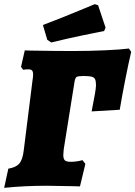

<svg xmlns="http://www.w3.org/2000/svg" viewBox="-37 -892 650 922"><path d="M3 -82Q40 -88 56 -107Q72 -126 77 -170L119 -505Q122 -523 122 -534Q122 -548 117 -553.5Q112 -559 100 -559Q86 -559 74 -557L64 -571L82 -650Q103 -650 114 -649Q234 -647 311 -647Q392 -647 468.5 -650.5Q545 -654 582 -659L593 -643Q580 -588 564.5 -509.5Q549 -431 538 -365L403 -357Q424 -461 424 -482Q424 -502 419.5 -511.5Q415 -521 402.5 -524Q390 -527 362 -527Q338 -527 331 -522.5Q324 -518 321 -500L269 -175Q267 -153 267 -148Q267 -129 274.5 -122Q282 -115 302 -115Q332 -115 359 -123L373 -105L347 3L307 2L186 0Q81 0 -17 10ZM209 -688 190 -701 169 -772Q246 -801 321 -832Q396 -863 418 -872L434 -867L470 -759L463 -743Q441 -739 363.5 -723Q286 -707 209 -688Z"/></svg>

Font: Alegreya Black
Style: Italic
Weight: 900
Italic angle: -7°
Designer: Juan Pablo del Peral
Foundry: Huerta Tipografica
Version: Version 2.007; ttfautohint (v1.6)